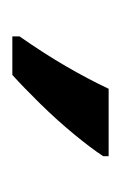

<svg xmlns="http://www.w3.org/2000/svg" viewBox="39 -846 200 319"><g transform="rotate(90 139.5 -686.0)"><path d="M239 -757Q226 -737 202.5 -708.5Q179 -680 152 -652.5Q125 -625 104 -606H40V-618Q68 -658 89.5 -695Q111 -732 127 -766H239Z"/></g></svg>

Font: Noto Sans Ethiopic ExtraCondensed Medium
Style: Regular
Weight: 500
Width: 2
Designer: Monotype Design Team
Foundry: Monotype Imaging Inc.
Version: Version 2.102; ttfautohint (v1.8.4.7-5d5b)